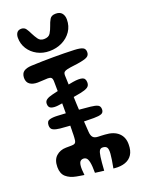

<svg xmlns="http://www.w3.org/2000/svg" viewBox="-177 -1024 827 1122"><g transform="rotate(-20 237.0 -462.5)"><path d="M320 -296Q267.5 -296 215.8 -298.8Q164 -301.5 113 -306Q87.5 -308.5 71.8 -316.2Q56 -324 56 -345Q56 -371.5 75 -377Q94 -382.5 123 -381Q171 -379 227.8 -374Q284.5 -369 324 -365Q353.5 -362 367.8 -354.8Q382 -347.5 382 -328Q382 -308 366.5 -302Q351 -296 320 -296ZM296 -460Q258.5 -452.5 221.5 -446.5Q184.5 -440.5 147 -436Q122.5 -433 105.8 -439Q89 -445 89 -468Q89 -484.5 102 -493.2Q115 -502 136 -507Q171.5 -516 207.2 -523Q243 -530 278 -536Q315.5 -542 335.2 -536.5Q355 -531 355 -504Q355 -484 339.8 -474.8Q324.5 -465.5 296 -460ZM127 -493Q138.5 -493 144.2 -486.8Q150 -480.5 150 -472Q150 -456.5 143.2 -449.8Q136.5 -443 126 -443Q112.5 -443 106.2 -450Q100 -457 100 -468Q100 -480 106.8 -486.5Q113.5 -493 127 -493ZM21 -99Q21 -144 45.8 -166.2Q70.5 -188.5 107 -189Q120.5 -189 130.5 -189.2Q140.5 -189.5 150 -190Q163 -191 167.8 -199.8Q172.5 -208.5 173 -227Q173.5 -234.5 173.8 -243.5Q174 -252.5 174 -262.5Q174.5 -269 174.5 -275.8Q174.5 -282.5 174.5 -289Q175 -295.5 175 -302Q175 -308.5 175 -315Q175 -321.5 175 -343.5Q175 -365.5 175 -395Q175 -398.5 175 -401.8Q175 -405 175 -408.5Q175 -412 175 -415.5Q175 -420.5 175 -425.2Q175 -430 175 -435Q175 -478 174.8 -518.8Q174.5 -559.5 174 -578Q173.5 -594 167.2 -600Q161 -606 146 -606Q133.5 -606 116.5 -604.5Q99.5 -603 82 -603Q51.5 -603 33.8 -615.8Q16 -628.5 16 -656Q17 -684 33.8 -695.2Q50.5 -706.5 81 -708Q149.5 -711 217.8 -711.2Q286 -711.5 348 -709Q384 -707.5 399.5 -700Q415 -692.5 415 -672Q415 -652.5 400.8 -644Q386.5 -635.5 361 -631Q335.5 -626 314 -623.8Q292.5 -621.5 272 -617Q258.5 -614 252.2 -608.2Q246 -602.5 246 -588Q248.5 -499 252.5 -409.2Q256.5 -319.5 263 -230Q264.5 -207.5 273.8 -196.8Q283 -186 304 -185Q314.5 -184.5 325.5 -184.2Q336.5 -184 347 -183Q402 -180 430.5 -153Q459 -126 458 -81Q458 -43 442.8 -19.2Q427.5 4.5 399.5 14.5Q371.5 24.5 334 21Q332 21 330.2 20.5Q328.5 20 326 20Q337 -37 339.2 -66.5Q341.5 -96 333.8 -106.5Q326 -117 307 -117Q295.5 -117 289 -107.2Q282.5 -97.5 278.5 -69.2Q274.5 -41 271 14Q257.5 12.5 244 10.8Q230.5 9 216 7Q216 -36.5 211.5 -58.2Q207 -80 199 -87Q191 -94 180 -94Q169 -94 161.5 -87Q154 -80 151.8 -60.2Q149.5 -40.5 154 -2Q142 -3.5 130 -5.8Q118 -8 106 -10Q68 -17 44.5 -37.5Q21 -58 21 -99ZM211 -752Q169.5 -752 135.8 -770Q102 -788 82.2 -819Q62.5 -850 62.5 -888Q62.5 -907 71.2 -919.2Q80 -931.5 99 -931.5Q117.5 -931.5 127.8 -916.8Q138 -902 146.5 -883.5Q156.5 -863.5 168.8 -846.2Q181 -829 204 -829Q233.5 -829 244.8 -847.8Q256 -866.5 263.5 -888.5Q270.5 -910.5 280.8 -928Q291 -945.5 318 -945.5Q344 -945.5 356.2 -930.5Q368.5 -915.5 368.5 -891.5Q368.5 -850 347 -818.5Q325.5 -787 289.8 -769.5Q254 -752 211 -752Z"/></g></svg>

Font: Kablammo
Style: Regular
Weight: 400
Designer: Travis Kochel, Lizy Gershenzon, Daria Petrova, Ethan Cohen
Foundry: Vectro Type Foundry
Version: Version 1.002